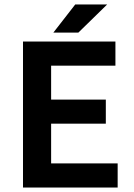

<svg xmlns="http://www.w3.org/2000/svg" viewBox="-20 -840 598 860"><path d="M507 0V-108H209V-286H454V-394H209V-546H497V-654H83V0ZM317 -820 219 -694H331L460 -820Z"/></svg>

Font: Falling Sky
Style: Med
Weight: 500
Designer: Paul D. Hunt
Foundry: Adobe Systems Incorporated
Version: Version 1.02